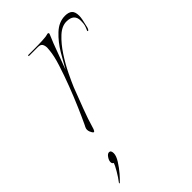

<svg xmlns="http://www.w3.org/2000/svg" viewBox="-209 -389 641 641"><g transform="rotate(-45 111.0 -69.0)"><path d="M21 12Q18 12 15.5 7Q13 2 12 0Q11 -2 10.5 -5Q10 -8 10 -10Q10 -15 12.5 -20Q15 -25 17 -29Q27 -50 41.5 -83.5Q56 -117 70.5 -155Q85 -193 96 -227.5Q107 -262 109 -285Q109 -288 109.5 -291Q110 -294 110 -297Q110 -307 106 -314Q102 -321 89 -321H48Q45 -321 46 -323Q47 -325 48 -325Q56 -325 76.5 -325Q97 -325 116 -326Q135 -327 140 -329Q141 -329 141.5 -329.5Q142 -330 143 -330Q151 -330 147 -322L135 -293L101 -202Q113 -224 131 -254.5Q149 -285 173.5 -308Q198 -331 227 -331Q244 -331 252.5 -323.5Q261 -316 261 -297Q261 -290 259 -280Q257 -270 254 -258Q253 -255 252.5 -251.5Q252 -248 250 -245Q249 -241 246 -241Q243 -241 244 -243Q249 -254 251 -261Q253 -268 253 -282Q253 -314 217 -314Q195 -314 173.5 -294Q152 -274 133 -245Q114 -216 100 -187Q86 -158 79 -141Q65 -104 51.5 -69Q38 -34 27 4Q24 12 21 12ZM-38 193Q-39 194 -40 193Q-41 192 -40 191Q-29 177 -18 158Q-7 139 -5 132Q-11 129 -11 122Q-11 114 -4.5 104.5Q2 95 9 95Q18 95 18 109Q18 121 7 138.5Q-4 156 -17 171Q-30 186 -38 193Z"/></g></svg>

Font: Explora
Style: Regular
Weight: 400
Designer: Robert E. Leuschke
Foundry: Robert E. Leuschke
Version: Version 1.010